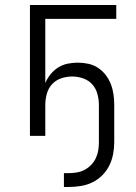

<svg xmlns="http://www.w3.org/2000/svg" viewBox="-20 -540 540 763"><path d="M234 203V148H254Q271 148 287 145Q303 142 317 134.5Q331 127 342.5 115Q354 103 361 88Q368 73 370.5 57Q373 41 373 25V-123Q373 -145 367 -167Q361 -189 346.5 -205Q332 -221 310.5 -228.5Q289 -236 267 -236Q244 -236 222.5 -228.5Q201 -221 186.5 -205Q172 -189 166 -167Q160 -145 160 -123V0H99V-520H442V-465H160V-210Q168 -229 181 -245Q194 -261 211.5 -272Q229 -283 249 -287Q269 -291 289 -291Q310 -291 331 -286.5Q352 -282 369.5 -270.5Q387 -259 400 -242Q413 -225 420.5 -205.5Q428 -186 431 -165Q434 -144 434 -123V25Q434 49 429.5 72.5Q425 96 414.5 117.5Q404 139 386.5 156.5Q369 174 347.5 184.5Q326 195 302 199Q278 203 254 203Z"/></svg>

Font: Iosevka Fixed SS04 Light
Style: Regular
Weight: 300
Monospace: yes
Designer: Belleve Invis
Foundry: Belleve Invis
Version: Version 32.5.0